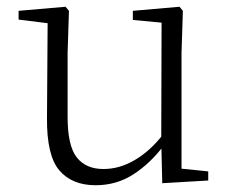

<svg xmlns="http://www.w3.org/2000/svg" viewBox="-20 -534 683 568"><path d="M263 14Q193 14 155.5 -30Q118 -74 119 -185L121 -478L140 -463L35 -476V-502L174 -514L184 -502L180 -377V-188Q180 -103 207 -68.5Q234 -34 286 -34Q334 -34 379.5 -61Q425 -88 463 -137L482 -103H464Q425 -51 375 -18.5Q325 14 263 14ZM460 8 457 -116V-117L458 -467L373 -475V-502L511 -514L521 -502L517 -377V-35L596 -27V0Z"/></svg>

Font: Noto Serif SC
Style: Regular
Weight: 200
Designer: Ryoko NISHIZUKA 西塚涼子 (kana & ideographs); Frank Grießhammer (Latin, Greek & Cyrillic); Wenlong ZHANG 张文龙 (bopomofo); San
Foundry: Adobe
Version: Version 2.001;hotconv 1.1.0;makeotfexe 2.6.0